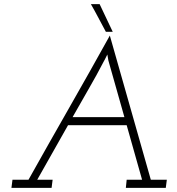

<svg xmlns="http://www.w3.org/2000/svg" viewBox="-20 -903 852 923"><path d="M40 -39H117Q215 -214 313 -385.5Q411 -557 508 -732Q558 -557 606.5 -385.5Q655 -214 705 -39H782L777 0H585L589 -39H663Q644 -105 626 -170Q608 -235 589 -301H307L159 -39H233L228 0H35ZM329 -340H578L501 -612L496 -641Q487 -623 484.5 -618Q482 -613 479 -608Q446 -544 406 -475Q366 -406 329 -340ZM459 -883Q475 -850 490.5 -816.5Q506 -783 522 -750H489Q471 -783 453.5 -816.5Q436 -850 417 -883Z"/></svg>

Font: Josefin Slab
Style: Italic
Weight: 400
Italic angle: -12°
Designer: Santiago Orozco
Foundry: Typemade
Version: Version 2.000